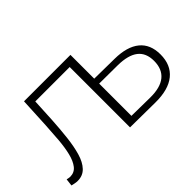

<svg xmlns="http://www.w3.org/2000/svg" viewBox="-81 -795 1073 1073"><g transform="rotate(-45 455.5 -258.5)"><path d="M5 -2 10 -45Q16 -44 22.5 -42.5Q29 -41 34 -41Q68 -41 88 -66.5Q108 -92 118.5 -135Q129 -178 133.5 -232Q138 -286 141 -342L150 -522H516V0H466V-493L480 -477H182L195 -494L187 -338Q183 -270 176 -208Q169 -146 155 -98Q141 -50 115 -22.5Q89 5 48 5Q38 5 27.5 3Q17 1 5 -2ZM676 -332Q773 -331 824 -289.5Q875 -248 875 -168Q875 -85 821 -41Q767 3 664 2L467 0V-522H517V-334ZM663 -38Q743 -37 783.5 -70Q824 -103 824 -168Q824 -231 784 -262Q744 -293 663 -294L517 -295V-40Z"/></g></svg>

Font: MOST Montserrat Light
Style: Regular
Weight: 300
Designer: Julieta Ulanovsky
Foundry: Julieta Ulanovsky
Version: Version 8.000;March 11, 2024;FontCreator 15.0.0.2926 64-bit